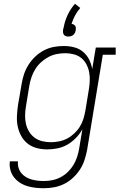

<svg xmlns="http://www.w3.org/2000/svg" viewBox="-20 -781 640 1014"><path d="M212 213Q189 213 166.5 210.5Q144 208 123 201.5Q102 195 84 183Q66 171 53 154Q40 137 34.5 115Q29 93 32 71H75Q73 88 77.5 104Q82 120 92 132.5Q102 145 116 153.5Q130 162 145.5 166.5Q161 171 178 173Q195 175 212 175Q234 175 256.5 170.5Q279 166 300 155Q321 144 338.5 127Q356 110 368 90Q380 70 387 48.5Q394 27 398 4L415 -98Q401 -73 380.5 -52Q360 -31 335.5 -17Q311 -3 283.5 2.5Q256 8 229 8Q229 8 229 8Q229 8 229 8Q201 8 174 1Q147 -6 126 -22.5Q105 -39 92 -63Q79 -87 73.5 -113.5Q68 -140 69.5 -168.5Q71 -197 75 -226L94 -336Q98 -362 106.5 -388Q115 -414 130 -438Q145 -462 166 -482Q187 -502 212 -515Q237 -528 263.5 -533Q290 -538 317 -538Q346 -538 372.5 -531Q399 -524 419 -507Q439 -490 451 -466Q463 -442 467 -416L486 -530H591V-492H523L440 11Q435 37 426.5 63.5Q418 90 402.5 114Q387 138 365.5 158Q344 178 318.5 190.5Q293 203 266 208Q239 213 212 213ZM249 -30Q270 -30 292.5 -34.5Q315 -39 335 -49.5Q355 -60 372.5 -76.5Q390 -93 402 -112.5Q414 -132 420.5 -153.5Q427 -175 431 -197L449 -307Q453 -330 454 -353.5Q455 -377 451 -399Q447 -421 436.5 -441Q426 -461 409.5 -474.5Q393 -488 370.5 -494Q348 -500 325 -500Q302 -500 279.5 -495.5Q257 -491 236 -480Q215 -469 197 -452.5Q179 -436 166.5 -416Q154 -396 146.5 -374Q139 -352 135 -329L117 -219Q113 -196 112.5 -172.5Q112 -149 117 -127Q122 -105 133.5 -86Q145 -67 162.5 -54Q180 -41 202.5 -35.5Q225 -30 249 -30ZM341 -588Q334 -588 328 -590Q322 -592 318 -597Q314 -602 313 -608.5Q312 -615 313 -622V-624L316 -635Q322 -669 337 -701.5Q352 -734 376 -761L404 -739Q388 -721 376.5 -699.5Q365 -678 358 -655Q364 -654 369 -651.5Q374 -649 377 -644.5Q380 -640 380.5 -634Q381 -628 380 -622Q379 -615 376 -608.5Q373 -602 367.5 -597Q362 -592 355 -590Q348 -588 341 -588Z"/></svg>

Font: Iosevka Curly Slab XLtEx
Style: Italic
Weight: 200
Width: 7
Italic angle: -9°
Monospace: yes
Designer: Belleve Invis
Foundry: Belleve Invis
Version: Version 11.1.0; ttfautohint (v1.8.3)